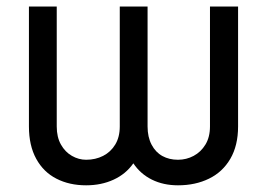

<svg xmlns="http://www.w3.org/2000/svg" viewBox="-20 -550 806 580"><path d="M67.4 -530.3V-168C67.4 -129.6 74.7 -97 89.4 -70.3C104 -43.6 124.3 -23.6 150.4 -10.3C176.4 3.1 206.4 9.8 240.2 9.8C270.8 9.8 298.5 4.1 323.2 -7.3C348 -18.7 367.8 -35.2 382.8 -56.6C397.1 -35.2 415.9 -18.7 439 -7.3C462.1 4.1 488.3 9.8 517.6 9.8C552.7 9.8 584 3.1 611.3 -10.3C638.7 -23.6 660.2 -43.6 675.8 -70.3C691.4 -97 699.2 -129.6 699.2 -168V-530.3H614.3V-168C614.3 -146.5 609.7 -128.3 600.6 -113.3C591.5 -98.3 579.6 -86.9 564.9 -79.1C550.3 -71.3 534.5 -67.4 517.6 -67.4C500 -67.4 484.4 -71.1 470.7 -78.6C457 -86.1 446.1 -97.5 438 -112.8C429.9 -128.1 425.8 -146.5 425.8 -168V-530.3H341.8V-168C341.8 -146.5 337.2 -128.3 328.1 -113.3C319 -98.3 306.8 -86.9 291.5 -79.1C276.2 -71.3 259.1 -67.4 240.2 -67.4C225.3 -67.4 210.9 -71.3 197.3 -79.1C183.6 -86.9 172.5 -98.3 164.1 -113.3C155.6 -128.3 151.4 -146.5 151.4 -168V-530.3Z"/></svg>

Font: Pretendard Variable
Style: Regular
Weight: 400
Designer: Base glyphs from Inter by Rasmus Andersson; Hangeul glyphs from Noto Sans CJK(Source Han Sans) by Jang Soo-young and Kan
Foundry: Kil Hyung-jin
Version: Version 1.309;Glyphs 3.2 (3225)